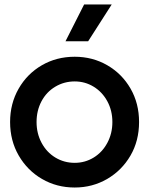

<svg xmlns="http://www.w3.org/2000/svg" viewBox="-20 -814 665 856"><path d="M25 -270Q25 -352 63 -418.5Q101 -485 166.5 -523Q232 -561 313 -561Q393 -561 458.5 -523Q524 -485 562 -419Q600 -353 600 -270Q600 -186 561.5 -120Q523 -54 457.5 -16Q392 22 313 22Q233 22 167.5 -16Q102 -54 63.5 -120.5Q25 -187 25 -270ZM313 -88Q359 -88 397.5 -111.5Q436 -135 458.5 -177Q481 -219 481 -270Q481 -321 458.5 -362.5Q436 -404 397.5 -427.5Q359 -451 313 -451Q266 -451 226.5 -427.5Q187 -404 165 -362.5Q143 -321 143 -270Q143 -219 165.5 -177Q188 -135 227 -111.5Q266 -88 313 -88ZM355 -794H478L373 -630H272Z"/></svg>

Font: BLUETTI 2.0 Medium
Style: Italic
Weight: 500
Designer: Stijn de Vries
Foundry: tokotype
Version: Version 2.005;October 31, 2023;FontCreator 14.0.0.2814 64-bi